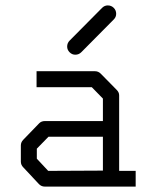

<svg xmlns="http://www.w3.org/2000/svg" viewBox="-20 -739 580 709"><path d="M228 -567Q228 -580 237 -589L357 -710Q366 -719 378 -719Q391 -719 400 -710Q409 -701 409 -688Q409 -676 400 -667L280 -546Q271 -537 258 -537Q246 -537 237 -546Q228 -555 228 -567ZM360 -109V-234H159L116 -190V-153L158 -108ZM420 -108H481V-50H145Q133 -50 124 -59L66 -121Q57 -130 57 -142V-202Q57 -214 66 -223L125 -284Q133 -292 146 -292H360V-375L319 -417H115V-476H331Q343 -476 352 -467L411 -407Q420 -398 420 -387Z"/></svg>

Font: ibm3270
Style: Regular
Weight: 400
Monospace: yes
Version: Version 2.0.3